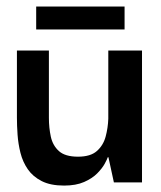

<svg xmlns="http://www.w3.org/2000/svg" viewBox="-20 -568 501 598"><path d="M179.7 10Q137.3 10 109.8 -4Q82.3 -18 66.5 -41Q50.7 -64 43.7 -92Q36.7 -120 34.7 -148.5Q32.7 -177 32.7 -201.3V-410.7H132.3V-200.7Q132.3 -170 138.3 -142.3Q144.3 -114.7 163.7 -97.3Q183 -80 223 -80Q262 -80 281.8 -97.7Q301.7 -115.3 309 -142.5Q316.3 -169.7 317.3 -198V-410.7H422.3V0H334.7L317.7 -78.3H315.7Q313.7 -72 306 -57.8Q298.3 -43.7 282.8 -28Q267.3 -12.3 242 -1.2Q216.7 10 179.7 10ZM92.7 -476.3V-547.7H368V-476.3Z"/></svg>

Font: Darker Grotesque Light
Style: Regular
Weight: 300
Designer: Gabriel Lam
Foundry: TypeRant
Version: Version 1.000;gftools[0.9.28]